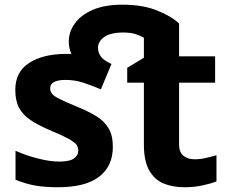

<svg xmlns="http://www.w3.org/2000/svg" viewBox="-20 -785 971 815"><path d="M226.1 9.8Q168.9 9.8 127.9 2.4Q87.9 -4.9 45.9 -22V-145Q91.8 -124.5 140.6 -112.3Q191.9 -99.1 231 -99.1Q275.4 -99.1 293.5 -112.3Q312 -125 312 -146Q312 -160.2 304.7 -170.9Q297.4 -180.2 272.5 -195.3Q244.6 -210.4 194.8 -231Q142.1 -253.4 110.4 -274.9Q77.6 -296.4 61 -327.1Q44.9 -357.9 44.9 -403.8Q44.9 -480 104 -518.1Q163.6 -556.2 261.2 -556.2H283.2Q272 -579.6 272 -607.9Q272 -650.4 297.9 -685.5Q322.3 -720.7 374 -743.2Q424.3 -765.1 499 -765.1Q586.9 -765.1 647.5 -740.2Q707.5 -716.3 740.2 -685.1V-545.9H893.1V-434.1H740.2V-170.9Q740.2 -139.6 757.8 -124.5Q776.4 -108.9 805.2 -108.9Q832 -108.9 853 -114.3Q869.6 -117.7 898.9 -126V-15.1Q873 -4.9 839.8 2Q805.2 9.8 762.2 9.8Q714.4 9.8 674.8 -5.9Q636.7 -21.5 613.3 -61.5Q590.8 -102.1 590.8 -170.9V-434.1H520V-497.1L590.8 -540V-625Q576.7 -632.8 554.7 -640.6Q532.2 -647 503.9 -647Q448.7 -647 422.4 -627.9Q396 -608.9 396 -582Q396 -562.5 407.2 -546.4Q417 -530.8 453.1 -513.2L408.2 -405.8Q365.2 -423.8 332 -434.6Q295.4 -445.8 258.8 -445.8Q192.9 -445.8 192.9 -410.2Q192.9 -397.5 201.2 -386.7Q209.5 -376.5 234.4 -364.3Q257.8 -352.1 307.1 -332Q354 -313 387.7 -292.5Q421.9 -272 440.4 -241.2Q459 -210.9 459 -162.1Q459 -79.1 400.4 -34.7Q342.8 9.8 226.1 9.8Z"/></svg>

Font: Droid Sans Thai
Style: Bold
Weight: 700
Designer: Steve Matteson
Foundry: Ascender Corporation
Version: Version 1.00